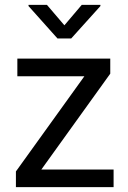

<svg xmlns="http://www.w3.org/2000/svg" viewBox="-20 -769 524 789"><path d="M272.5 -610.8H216.3L97.2 -744.1V-749H172.9L244.6 -665L315.9 -749H392.6V-744.1ZM149.9 -72.3H446.8V0H45.4V-64.5L326.7 -455.6H51.3V-528.3H433.1V-466.3Z"/></svg>

Font: Robert Sans Medium
Style: Regular
Weight: 500
Designer: Christian Robertson (extended by Adam Twardoch)
Foundry: Google
Version: Version 12.135;April 2, 2019;FontCreator 11.5.0.2425 64-bit;